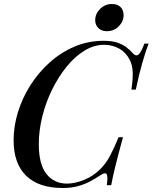

<svg xmlns="http://www.w3.org/2000/svg" viewBox="-20 -926 763 960"><path d="M723 -708Q708 -669 692 -613.5Q676 -558 659 -478H637Q645 -530 643.5 -566Q642 -602 628 -628Q609 -665 575 -683.5Q541 -702 501 -702Q450 -702 402 -672.5Q354 -643 313 -592.5Q272 -542 240.5 -478Q209 -414 191.5 -343.5Q174 -273 174 -205Q174 -105 212 -56.5Q250 -8 315 -8Q355 -8 401.5 -27Q448 -46 483 -82Q510 -109 529.5 -145.5Q549 -182 573 -240H595Q570 -149 556.5 -93.5Q543 -38 536 0H514Q517 -21 517 -34Q517 -56 509 -59Q501 -62 484 -51Q457 -33 429.5 -18.5Q402 -4 369 5Q336 14 293 14Q174 14 111 -47Q48 -108 48 -225Q48 -294 69.5 -364.5Q91 -435 131.5 -499Q172 -563 227.5 -613Q283 -663 351.5 -692.5Q420 -722 498 -722Q541 -722 568 -712.5Q595 -703 613.5 -688.5Q632 -674 647 -657Q661 -643 673.5 -654Q686 -665 702 -708ZM456 -825Q456 -857 480.5 -881.5Q505 -906 540 -906Q567 -906 582.5 -891Q598 -876 598 -850Q598 -819 574 -794.5Q550 -770 514 -770Q488 -770 472 -785.5Q456 -801 456 -825Z"/></svg>

Font: Playfair Display Medium
Style: Italic
Weight: 500
Italic angle: -14°
Designer: Claus Eggers Sørensen
Foundry: Claus Eggers Sørensen
Version: Version 1.203